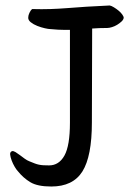

<svg xmlns="http://www.w3.org/2000/svg" viewBox="-20 -631 485 700"><path d="M218 -522Q193 -522 163 -525Q157 -525 143.5 -528Q130 -531 116 -536.5Q102 -542 92 -550Q82 -558 83 -568Q83 -575 87.5 -584.5Q92 -594 97 -598Q133 -597 163.5 -598Q194 -599 226 -601.5Q258 -604 295 -606.5Q332 -609 380 -611Q386 -610 395 -604.5Q404 -599 412 -592.5Q420 -586 425.5 -578.5Q431 -571 431 -566Q430 -559 423 -552.5Q416 -546 407 -540.5Q398 -535 388 -532Q378 -529 371 -529Q356 -529 342.5 -528.5Q329 -528 316 -527L315 -185Q315 -61 280.5 -6Q246 49 167 49Q117 49 91 33.5Q65 18 45 -7Q40 -12 33.5 -23Q27 -34 22.5 -46Q18 -58 17 -67.5Q16 -77 24 -80Q29 -81 36.5 -76.5Q44 -72 52.5 -65.5Q61 -59 70 -52.5Q79 -46 87 -43Q99 -38 107 -35Q115 -32 122.5 -30.5Q130 -29 138.5 -28.5Q147 -28 159 -28Q195 -28 215 -64Q235 -100 235 -184V-522Z"/></svg>

Font: BM YEONSUNG
Style: Regular
Weight: 400
Designer: Bongjin Kim; Myungsoo Han; Jaehyun Keum; Jihee Min; Dokyung Lee; Chorong Kim; Jooyeon Kang; Sang-a Kim;
Foundry: Sandoll Communications Inc.
Version: Version 1.000;PS 1;hotconv 16.6.51;makeotf.lib2.5.65220